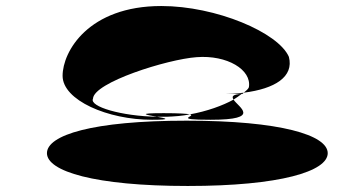

<svg xmlns="http://www.w3.org/2000/svg" viewBox="-20 -862 1182 638"><path d="M136 -353C136 -293 294 -244 604 -244C912 -244 1069 -293 1069 -353C1069 -413 912 -461 600 -461C287 -461 136 -413 136 -353ZM188 -610C188 -529 338 -464 485 -464C553 -464 530 -469 502 -474C383 -476 276 -508 289 -534C291 -588 536 -665 633 -672C735 -680 817 -630 807 -572C805 -566 797 -560 790 -554C894 -567 957 -607 940 -673C905 -754 698 -842 516 -842C274 -842 188 -691 188 -610ZM502 -474H533C560 -475 587 -477 611 -482C603 -484 577 -486 524 -486C429 -486 468 -480 502 -474ZM611 -482C635 -476 548 -464 680 -464C852 -464 772 -506 756 -531C720 -511 667 -492 611 -482ZM713 -550H786L790 -554C766 -551 741 -550 713 -550ZM756 -531C766 -537 775 -544 783 -550C751 -548 750 -541 756 -531ZM786 -550H800Z"/></svg>

Font: Ampere
Style: UltExt
Weight: 400
Version: Version 1